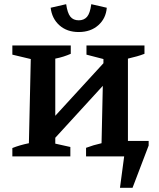

<svg xmlns="http://www.w3.org/2000/svg" viewBox="-20 -747 761 917"><path d="M356 -594Q300 -594 264 -626Q228 -658 222 -710L296 -727Q302 -685 316 -667.5Q330 -650 356 -650Q381 -650 395.5 -666.5Q410 -683 416 -727L490 -710Q486 -659 449.5 -626.5Q413 -594 356 -594ZM39 0V-40Q74 -54 118 -63L127 -465L39 -486V-530H318V-490Q302 -483 283.5 -477Q265 -471 244 -467V-194L474 -445V-465L393 -486V-530H670V-490Q652 -483 634 -478Q616 -473 591 -467V-74H690V-52L613 150H553L573 0H391V-41Q425 -54 465 -63L471 -337L244 -89V-61L316 -45V0Z"/></svg>

Font: Piazzolla SC SemiBold
Style: Regular
Weight: 600
Designer: Juan Pablo del Peral
Foundry: Huerta Tipografica
Version: Version 1.330